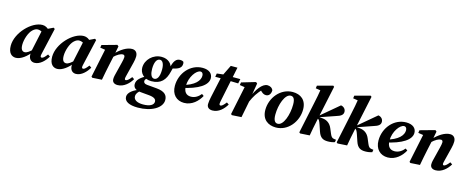

<svg xmlns="http://www.w3.org/2000/svg" viewBox="-44 -1517 6191 2550"><g transform="rotate(15 3051.5 -242.0)"><path d="M131.3 15.1C199.4 15.1 279.1 -46.7 339.1 -127H342.8L336.6 -159.8C294 -115.5 257.6 -87.5 225.9 -87.5C192 -87.5 170.9 -112.9 170.9 -176.1C170.9 -246.9 203.2 -348.4 249.7 -391.2C274.3 -414.6 297.6 -424.9 319.6 -424.9C346.5 -424.9 373.3 -413.2 396.9 -396.5L464.7 -446.1C436.5 -479.2 403.4 -498.7 363.9 -498.7C216.3 -498.7 26.3 -302.6 26.3 -124.3C26.3 -21.3 76.9 15.1 131.3 15.1ZM388.7 15.1C463.6 15.1 530.9 -55.3 566.3 -118.3L535.8 -138.7C505.1 -99.3 482.9 -76.1 464.3 -76.1C452.8 -76.1 446.1 -83.3 446.1 -96.6C446.1 -106.9 449.1 -120.7 453.6 -139.3L533.6 -489L514.9 -501.6L383.7 -438.3L377.4 -436.6L306.1 -105.1L310.2 -103.6C308.2 -92.9 307.3 -85.5 307.3 -75.8C308.8 -17.2 340.9 15.1 388.7 15.1Z M700.3 15.1C768.4 15.1 848.1 -46.7 908.1 -127H911.8L905.6 -159.8C863 -115.5 826.6 -87.5 794.9 -87.5C761 -87.5 739.9 -112.9 739.9 -176.1C739.9 -246.9 772.2 -348.4 818.7 -391.2C843.3 -414.6 866.6 -424.9 888.6 -424.9C915.5 -424.9 942.3 -413.2 965.9 -396.5L1033.7 -446.1C1005.5 -479.2 972.4 -498.7 932.9 -498.7C785.3 -498.7 595.3 -302.6 595.3 -124.3C595.3 -21.3 645.9 15.1 700.3 15.1ZM957.7 15.1C1032.6 15.1 1099.9 -55.3 1135.3 -118.3L1104.8 -138.7C1074.1 -99.3 1051.9 -76.1 1033.3 -76.1C1021.8 -76.1 1015.1 -83.3 1015.1 -96.6C1015.1 -106.9 1018.1 -120.7 1022.6 -139.3L1102.6 -489L1083.9 -501.6L952.7 -438.3L946.4 -436.6L875.1 -105.1L879.2 -103.6C877.2 -92.9 876.3 -85.5 876.3 -75.8C877.8 -17.2 909.9 15.1 957.7 15.1Z M1183.1 8 1313.1 0C1326.8 -72.4 1339.5 -142.9 1355.3 -214.3L1384.3 -349L1387 -360.9L1410.5 -484.4L1391.8 -500.2L1187.4 -443.4L1181.3 -405.9L1307.7 -386L1254.6 -415L1168.8 -3.6L1183.1 8ZM1530.3 15.1C1615.8 15.1 1685.1 -50.7 1724.1 -117.6L1693.6 -138C1661.9 -96.6 1636.8 -76.1 1619.7 -76.1C1609.9 -76.1 1604.3 -83.1 1604.3 -96.3C1604.3 -106.3 1607.9 -119.9 1612.7 -139.3L1659.9 -328.2C1667.9 -359.7 1672.6 -388.4 1672.6 -415.4C1672.6 -471.4 1639.8 -498.7 1596.4 -498.7C1526.1 -498.7 1444.4 -449.1 1368.8 -367.2H1362.8L1368.8 -323C1420.6 -374 1465.1 -396.6 1496.7 -396.6C1512.2 -396.6 1523.1 -387.1 1523.1 -365.7C1523.1 -349.3 1518 -322 1510 -290.9L1472.7 -141.1C1464.8 -110.8 1456 -78.1 1456 -48.6C1456 -8.3 1482.9 15.1 1530.3 15.1Z M1867.6 234.6C2054.7 234.6 2195.6 152.1 2195.6 43.6C2195.6 -19.9 2159.2 -67.2 2044.7 -77.6L1908.8 -89.6C1870.6 -93.2 1861.1 -111.9 1861.1 -128.2C1861.1 -142.6 1863.6 -152.9 1901 -185.8L1881.2 -210.1V-203C1800.4 -157.6 1748.7 -119.1 1748.7 -56.9C1748.7 -17.2 1774.3 12.4 1820.8 19.8V22.1C1833.1 24.4 1844.8 25.6 1856.6 26.6L1973.1 37.1C2042.4 44.1 2069.3 66 2069.3 99.5C2069.3 147 2015.8 176.1 1923.4 176.1C1842.4 176.1 1793.6 147.1 1793.6 98.4C1793.6 61 1817.3 32.6 1852.5 8.4L1834 -2.2C1759.1 23.6 1680.6 71 1680.6 133.6C1680.6 199.8 1749.8 234.6 1867.6 234.6ZM1950.2 -150.7C2083.2 -150.7 2141.3 -223.3 2169.8 -339.4C2177.1 -367.7 2182.7 -392.4 2191.5 -415.7L2168.5 -383.7C2258 -402.5 2301.6 -424 2301.6 -485.6C2301.6 -497.9 2298.3 -505.6 2294 -512.3C2282 -519.9 2269.1 -523.4 2250.4 -523.4C2199 -523.4 2161.8 -489.1 2140.5 -375L2152.5 -373.9C2152.7 -438.4 2097 -498.7 2003.3 -498.7C1884.3 -498.7 1788.6 -403.6 1788.6 -294.6C1788.6 -221.9 1844.7 -150.7 1950.2 -150.7ZM1978.9 -192C1935.5 -192 1919.3 -250.8 1919.3 -312.5C1919.3 -399 1944 -456 1991 -456C2026.6 -456 2050.1 -413 2050.1 -339.7C2050.1 -227.2 2015.9 -192 1978.9 -192Z M2444.6 15.1C2553 15.1 2633 -63.8 2674.3 -141.1L2646.3 -161.2C2615 -122.2 2569.3 -88.2 2510.6 -88.2C2448.5 -88.2 2410.9 -127.2 2410.9 -209C2410.9 -333.4 2494.4 -444.3 2551.5 -444.3C2572.4 -444.3 2588.6 -428 2588.6 -395.3C2588.6 -332.6 2533.9 -251.4 2349.8 -204.9L2352.4 -167.6C2591.5 -216.4 2705 -299.2 2705 -391C2705 -455.7 2655.4 -498.7 2566.4 -498.7C2397 -498.7 2269.6 -346.2 2269.6 -173C2269.6 -55.7 2340.4 15.1 2444.6 15.1Z M2756.6 -427.3H2876.1L2881 -426.7L3074 -421L3086.5 -483.6H2883.8V-488.7L2765.3 -474.6L2756.6 -427.3ZM2835.1 15.1C2920.3 15.1 2986.3 -50.4 3025.2 -117.6L2994.7 -138C2961.6 -95.8 2940.2 -76.1 2922.5 -76.1C2912.7 -76.1 2905 -83.3 2905 -96.9C2905 -106.9 2907.3 -120.7 2911.1 -139.9L3010.4 -620.5H2918.6L2837.4 -455L2771.9 -153.3C2764.7 -119.4 2757.9 -82.4 2757.9 -53C2757.9 -8.3 2788.2 15.1 2835.1 15.1Z M3275.8 -224.2C3307.6 -297.7 3347.2 -365.9 3416.6 -431.5V-437.5L3368.8 -432.4L3383.6 -416.1C3414.2 -382.9 3435.8 -365.5 3468.3 -365.5C3512 -365.5 3535.3 -402.1 3535.6 -449.4C3523.7 -482.1 3491.6 -498.7 3456.4 -498.7C3387 -498.7 3313.4 -398.4 3267.2 -276.1H3256.4L3275.8 -224.2ZM3087.8 -3.6 3102.1 8 3232.1 0C3245.8 -72.4 3260 -142.9 3274.3 -214.3L3292 -304L3287.6 -309.7L3317.4 -484.4L3298.6 -500.2L3106.4 -443.4L3100.3 -405.9L3226.7 -386L3173.6 -415L3087.8 -3.6Z M3706.6 15.1C3872.7 15.1 3996.6 -141.1 3996.6 -308C3996.6 -439.6 3914.2 -498.7 3805.2 -498.7C3638.1 -498.7 3512.7 -343 3512.7 -175.9C3512.7 -44.7 3598.1 15.1 3706.6 15.1ZM3718.6 -39.2C3684.1 -39.2 3657.4 -64.3 3657.4 -149.2C3657.4 -284.6 3712.8 -444.4 3792.1 -444.4C3827.4 -444.4 3851.8 -418.9 3851.8 -338.1C3851.8 -198.4 3797.3 -39.2 3718.6 -39.2Z M4026.2 -3.6 4040.2 8 4170.3 0C4182.3 -72.1 4193.5 -129.3 4211.8 -215L4316.3 -706.9L4302 -719.2L4091.4 -662.8L4086 -625.2L4212.3 -605L4155.6 -638.9C4145.6 -567.7 4129.8 -496.1 4115.1 -425L4026.2 -3.6ZM4516.6 0 4522.3 -34.3 4493.5 -38.3C4468.9 -41.7 4454.6 -54.7 4439.1 -91.3L4408.7 -163.6C4383.5 -223.6 4338.2 -257.6 4273 -263.6L4217.2 -268.2L4213.5 -260.5L4441.5 -339.1C4507.1 -358.4 4535.4 -381 4535.4 -420.5C4535.4 -458 4508.3 -487 4468.6 -493L4212 -277L4197.7 -264.7H4193.7V-252L4206.9 -247.6C4234.1 -237.6 4241.2 -223.9 4259.4 -170.8L4289.3 -82.8C4315.4 -4.9 4358.5 15.1 4421.9 15.1C4456.8 15.1 4488 10 4516.6 0Z M4540.2 -3.6 4554.2 8 4684.3 0C4696.3 -72.1 4707.5 -129.3 4725.8 -215L4830.3 -706.9L4816 -719.2L4605.4 -662.8L4600 -625.2L4726.3 -605L4669.6 -638.9C4659.6 -567.7 4643.8 -496.1 4629.1 -425L4540.2 -3.6ZM5030.6 0 5036.3 -34.3 5007.5 -38.3C4982.9 -41.7 4968.6 -54.7 4953.1 -91.3L4922.7 -163.6C4897.5 -223.6 4852.2 -257.6 4787 -263.6L4731.2 -268.2L4727.5 -260.5L4955.5 -339.1C5021.1 -358.4 5049.4 -381 5049.4 -420.5C5049.4 -458 5022.3 -487 4982.6 -493L4726 -277L4711.7 -264.7H4707.7V-252L4720.9 -247.6C4748.1 -237.6 4755.2 -223.9 4773.4 -170.8L4803.3 -82.8C4829.4 -4.9 4872.5 15.1 4935.9 15.1C4970.8 15.1 5002 10 5030.6 0Z M5244.6 15.1C5353 15.1 5433 -63.8 5474.3 -141.1L5446.3 -161.2C5415 -122.2 5369.3 -88.2 5310.6 -88.2C5248.5 -88.2 5210.9 -127.2 5210.9 -209C5210.9 -333.4 5294.4 -444.3 5351.5 -444.3C5372.4 -444.3 5388.6 -428 5388.6 -395.3C5388.6 -332.6 5333.9 -251.4 5149.8 -204.9L5152.4 -167.6C5391.5 -216.4 5505 -299.2 5505 -391C5505 -455.7 5455.4 -498.7 5366.4 -498.7C5197 -498.7 5069.6 -346.2 5069.6 -173C5069.6 -55.7 5140.4 15.1 5244.6 15.1Z M5556.1 8 5686.1 0C5699.8 -72.4 5712.5 -142.9 5728.3 -214.3L5757.3 -349L5760 -360.9L5783.5 -484.4L5764.8 -500.2L5560.4 -443.4L5554.3 -405.9L5680.7 -386L5627.6 -415L5541.8 -3.6L5556.1 8ZM5903.3 15.1C5988.8 15.1 6058.1 -50.7 6097.1 -117.6L6066.6 -138C6034.9 -96.6 6009.8 -76.1 5992.7 -76.1C5982.9 -76.1 5977.3 -83.1 5977.3 -96.3C5977.3 -106.3 5980.9 -119.9 5985.7 -139.3L6032.9 -328.2C6040.9 -359.7 6045.6 -388.4 6045.6 -415.4C6045.6 -471.4 6012.8 -498.7 5969.4 -498.7C5899.1 -498.7 5817.4 -449.1 5741.8 -367.2H5735.8L5741.8 -323C5793.6 -374 5838.1 -396.6 5869.7 -396.6C5885.2 -396.6 5896.1 -387.1 5896.1 -365.7C5896.1 -349.3 5891 -322 5883 -290.9L5845.7 -141.1C5837.8 -110.8 5829 -78.1 5829 -48.6C5829 -8.3 5855.9 15.1 5903.3 15.1Z"/></g></svg>

Font: Source Serif 4 Variable
Style: Italic
Weight: 400
Italic angle: -12°
Designer: Frank Grießhammer
Foundry: Adobe Systems Incorporated
Version: Version 4.004;hotconv 1.0.116;makeotfexe 2.5.65601